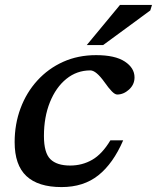

<svg xmlns="http://www.w3.org/2000/svg" viewBox="-20 -749 638 780"><path d="M347 -463Q292 -463 249.5 -428.5Q207 -394 182.8 -333.8Q158.5 -273.5 158.5 -196.5Q158.5 -128 184.8 -102.2Q211 -76.5 265 -76.5Q314 -76.5 354.5 -99.8Q395 -123 428.5 -179H480.5Q439.5 -84.5 379.5 -36.8Q319.5 11 230 11Q135 11 87.2 -33.8Q39.5 -78.5 39.5 -171.5Q39.5 -245 63.5 -309.2Q87.5 -373.5 131.8 -422Q176 -470.5 236.5 -497.8Q297 -525 370.5 -525Q447.5 -525 487 -499Q526.5 -473 526.5 -434.5Q526.5 -405.5 504.2 -385.2Q482 -365 456 -365Q447 -365 434.2 -378Q421.5 -391 405 -414.5Q370.5 -463 347 -463ZM332.5 -566 467.5 -729H597.5L590.5 -706.5L399 -566Z"/></svg>

Font: Newsreader 6pt Medium
Style: Italic
Weight: 500
Italic angle: -17°
Designer: Hugues Gentile
Foundry: Production Type
Version: Version 1.003; ttfautohint (v1.8.3)